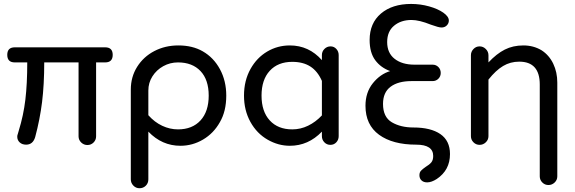

<svg xmlns="http://www.w3.org/2000/svg" viewBox="-20 -744 2977 994"><path d="M386.7 -38.1V-420.9H209Q209 -306.6 197.8 -215.8Q186.5 -125 162.1 -34.2Q150.4 4.9 115.2 4.9Q94.7 4.9 82 -6.8Q69.3 -18.6 69.3 -36.1Q69.3 -43.9 72.3 -50.8L77.1 -67.4Q101.6 -146.5 111.3 -228Q121.1 -309.6 121.1 -420.9H56.6Q17.6 -420.9 17.6 -460Q17.6 -499 56.6 -499H524.4Q563.5 -499 563.5 -460Q563.5 -420.9 524.4 -420.9H477.5V-38.1Q477.5 -19.5 464.4 -6.3Q451.2 6.8 432.6 6.8Q414.1 6.8 400.4 -6.3Q386.7 -19.5 386.7 -38.1Z M657.2 184.6V-280.3Q657.2 -345.7 689.9 -397.9Q722.7 -450.2 778.8 -479.5Q835 -508.8 903.3 -508.8Q976.6 -508.8 1029.3 -478.5Q1085.9 -446.3 1118.7 -385.7Q1151.4 -325.2 1151.4 -249Q1151.4 -168 1118.2 -111.3Q1085.9 -53.7 1031.2 -21.5Q976.6 10.7 914.1 10.7Q818.4 10.7 748 -62.5V184.6Q748 204.1 734.9 217.3Q721.7 230.5 702.1 230.5Q683.6 230.5 670.4 216.8Q657.2 203.1 657.2 184.6ZM901.4 -74.2Q975.6 -74.2 1018.1 -120.6Q1060.5 -167 1060.5 -249Q1060.5 -331.1 1018.1 -376Q975.6 -420.9 901.4 -420.9Q860.4 -420.9 825.2 -401.4Q790 -381.8 769 -348.6Q748 -315.4 748 -275.4V-147.5Q780.3 -111.3 819.8 -92.8Q859.4 -74.2 901.4 -74.2Z M1366.2 -20.5Q1309.6 -52.7 1276.4 -112.8Q1243.2 -172.9 1243.2 -249Q1243.2 -327.1 1277.3 -387.7Q1309.6 -445.3 1363.3 -477.1Q1417 -508.8 1480.5 -508.8Q1579.1 -508.8 1646.5 -432.6V-459Q1646.5 -477.5 1659.7 -490.7Q1672.9 -503.9 1691.4 -503.9Q1709 -503.9 1721.2 -490.7Q1733.4 -477.5 1733.4 -459V-39.1Q1733.4 -20.5 1721.2 -7.3Q1709 5.9 1690.4 5.9Q1671.9 5.9 1659.2 -7.3Q1646.5 -20.5 1646.5 -39.1V-62.5Q1576.2 10.7 1480.5 10.7Q1420.9 10.7 1366.2 -20.5ZM1493.2 -74.2Q1536.1 -74.2 1575.2 -93.3Q1614.3 -112.3 1646.5 -146.5V-325.2Q1624 -376 1586.4 -399.9Q1548.8 -423.8 1493.2 -423.8Q1418.9 -423.8 1376.5 -377.4Q1334 -331.1 1334 -249Q1334 -167 1376.5 -120.6Q1418.9 -74.2 1493.2 -74.2Z M2151.4 163.1Q2151.4 148.4 2159.7 139.6Q2168 130.9 2183.6 120.1Q2203.1 108.4 2212.9 96.7Q2222.7 85 2222.7 63.5Q2222.7 4.9 2134.8 4.9Q2012.7 4.9 1942.4 -46.4Q1872.1 -97.7 1872.1 -196.3Q1872.1 -265.6 1910.2 -313Q1948.2 -360.4 2000 -376Q1951.2 -393.6 1922.4 -432.6Q1893.6 -471.7 1893.6 -537.1Q1893.6 -624 1952.1 -673.8Q2010.7 -723.6 2108.4 -723.6Q2156.2 -723.6 2201.7 -710.9Q2247.1 -698.2 2275.4 -678.2Q2303.7 -658.2 2303.7 -637.7Q2303.7 -623 2293 -612.3Q2282.2 -601.6 2265.6 -601.6Q2251 -601.6 2210.9 -616.2Q2150.4 -640.6 2110.4 -640.6Q2055.7 -640.6 2020 -610.8Q1984.4 -581.1 1984.4 -526.4Q1984.4 -469.7 2022.9 -439.5Q2061.5 -409.2 2126 -409.2H2219.7Q2237.3 -409.2 2249.5 -397Q2261.7 -384.8 2261.7 -366.2Q2261.7 -348.6 2249.5 -336.4Q2237.3 -324.2 2219.7 -324.2H2110.4Q2041 -324.2 2002 -294.9Q1962.9 -265.6 1962.9 -206.1Q1962.9 -137.7 2008.8 -110.8Q2054.7 -84 2120.1 -84Q2210 -84 2259.8 -49.8Q2309.6 -15.6 2309.6 53.7Q2309.6 136.7 2241.2 182.6Q2213.9 200.2 2191.4 200.2Q2172.9 200.2 2162.1 189.9Q2151.4 179.7 2151.4 163.1Z M2774.4 168.9V-306.6Q2774.4 -424.8 2668 -424.8Q2622.1 -424.8 2584.5 -402.3Q2546.9 -379.9 2508.8 -332V-39.1Q2508.8 -20.5 2495.1 -7.3Q2481.4 5.9 2462.9 5.9Q2444.3 5.9 2431.2 -7.3Q2418 -20.5 2418 -39.1V-458Q2418 -476.6 2431.2 -490.2Q2444.3 -503.9 2462.9 -503.9Q2481.4 -503.9 2495.1 -490.2Q2508.8 -476.6 2508.8 -458V-420.9Q2550.8 -465.8 2593.3 -487.3Q2635.7 -508.8 2689.5 -508.8Q2742.2 -508.8 2784.2 -483.4Q2823.2 -458 2844.2 -414.1Q2865.2 -370.1 2865.2 -316.4V168.9Q2865.2 187.5 2851.6 200.7Q2837.9 213.9 2819.3 213.9Q2800.8 213.9 2787.6 200.7Q2774.4 187.5 2774.4 168.9Z"/></svg>

Font: jf-openhuninn-2.0
Style: Regular
Weight: 400
Designer: [Kosugi Maru]
Designed by MOTOYA      

[Varela Round]
Joe Prince (Latin component); Avraham Cornfeld (Hebrew component)
Foundry: justfont CO.,LTD.
Version: 2.0